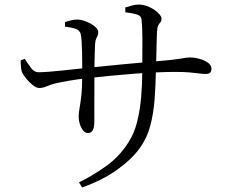

<svg xmlns="http://www.w3.org/2000/svg" viewBox="-20 -787 1040 852"><path d="M536.2 -732.5 536 -754Q551.7 -758.9 567.1 -762.8Q582.4 -766.7 595.7 -766.7Q613.5 -766.7 631.4 -760.3Q649.3 -753.9 664.2 -743.9Q679.1 -734 687.9 -723.1Q696.8 -712.3 696.8 -704.4Q696.8 -693.7 692.3 -688.7Q687.8 -683.7 682.8 -675.7Q677.9 -667.7 676.7 -646.8Q675.7 -621.7 674.9 -588.8Q674.1 -555.8 673.3 -524.7Q672.6 -493.5 671.8 -471.5Q670.6 -408.9 666.1 -347.1Q661.7 -285.3 647 -229.3Q632.3 -173.4 599.2 -128.5Q565.7 -81.4 500.9 -34.6Q436.2 12.2 344.4 44.9L330.5 22.2Q388.2 -5.7 448.6 -48.2Q509 -90.7 549.6 -154.8Q575.7 -194.9 588.4 -245.9Q601.1 -296.8 606.2 -354.8Q611.3 -412.9 611.3 -472.7Q612.1 -556.4 611.9 -612.3Q611.7 -668.3 607.9 -701.3Q606.4 -716.9 587.3 -722.9Q568.1 -728.8 536.2 -732.5ZM268.2 -688.8Q281.3 -693.4 296.3 -696.8Q311.2 -700.3 323.7 -700.3Q335.7 -700.3 351.4 -695.4Q367.1 -690.5 381.9 -682.4Q396.7 -674.4 406.3 -664.5Q416 -654.6 416 -644.5Q416 -634.1 413 -628.2Q409.9 -622.3 406.5 -614.8Q403.1 -607.4 401.9 -590.8Q401.7 -580.5 400.8 -561.1Q399.9 -541.6 399.5 -517Q399.1 -492.3 399.1 -465.4Q399.1 -421.6 398.8 -378.6Q398.5 -335.6 398.6 -302Q398.7 -268.4 398.7 -252.4Q398.7 -222.4 392.1 -209.6Q385.5 -196.9 369.9 -196.9Q357.6 -196.9 348.3 -208.8Q339 -220.7 334 -237.3Q329.1 -253.9 329.1 -267.7Q329.1 -285.8 332.9 -306.3Q336.7 -326.9 340.8 -361.9Q344.9 -396.9 344.9 -458.2Q344.9 -476.2 344.8 -501.6Q344.7 -527.1 344.2 -554.3Q343.7 -581.5 342.2 -603.8Q340.7 -626.2 337.9 -636.6Q333.9 -652.3 316.9 -658.6Q299.9 -664.8 268.4 -669.1ZM72.1 -519.6 90 -525.8Q103.9 -504.2 117.9 -485.3Q132 -466.4 150.8 -466.4Q167.6 -466.4 195.6 -468.5Q223.6 -470.6 255.9 -474.1Q288.1 -477.6 317.9 -480.7Q347.7 -483.8 367.5 -485.8Q397.9 -488.8 435.9 -492.7Q473.8 -496.7 514.4 -500.6Q554.9 -504.5 592.8 -507.8Q630.7 -511.1 660.7 -513.9Q709.1 -517.7 737.6 -520.9Q766.1 -524.1 781.5 -526.8Q796.9 -529.6 805.6 -530.8Q814.3 -532 822.9 -532Q842.9 -532 865.1 -525.9Q887.4 -519.9 902.8 -508.7Q918.3 -497.5 918.3 -482.1Q918.3 -470.1 912.4 -464.4Q906.5 -458.8 892.7 -458.8Q881.2 -458.8 864.1 -461.1Q846.9 -463.5 820.9 -465.7Q794.9 -467.9 756.9 -467.9Q718.4 -467.9 668.8 -465.6Q619.3 -463.3 565.9 -459.1Q512.5 -454.9 461.6 -449.9Q410.8 -444.9 368.8 -440.3Q321.8 -434.9 285.8 -428.7Q249.7 -422.4 223.7 -416.4Q204.7 -411.7 187.6 -404.1Q170.5 -396.5 154.3 -396.5Q141.6 -396.5 125.6 -409.1Q109.7 -421.8 96.6 -438Q83.5 -454.1 78.5 -464.9Q74.1 -473.9 72.9 -490.6Q71.6 -507.3 72.1 -519.6Z"/></svg>

Font: Noto Serif JP
Style: Regular
Weight: 200
Designer: Ryoko NISHIZUKA 西塚涼子 (kana & ideographs); Frank Grießhammer (Latin, Greek & Cyrillic); Wenlong ZHANG 张文龙 (bopomofo); San
Foundry: Adobe
Version: Version 2.001;hotconv 1.1.0;makeotfexe 2.6.0